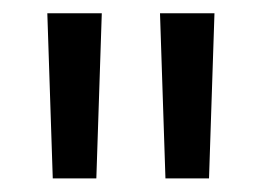

<svg xmlns="http://www.w3.org/2000/svg" viewBox="-20 -682 384 282"><path d="M121.5 -420H57.5L49.5 -662.5H129.5ZM287 -420H223L215 -662.5H295Z"/></svg>

Font: Anek Tamil
Style: Regular
Weight: 400
Designer: Aadarsh Rajan (Tamil), Yesha Goshar (Latin)
Foundry: Ek Type
Version: Version 1.003